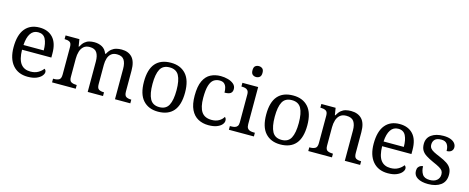

<svg xmlns="http://www.w3.org/2000/svg" viewBox="-38 -1428 5152 2107"><g transform="rotate(15 2538.5 -375.0)"><path d="M287 10Q178 10 116.5 -62Q55 -134 55 -264Q55 -404 113 -475Q171 -546 277 -546Q374 -546 429.5 -486Q485 -426 485 -307V-261H152Q154 -152 191.5 -102.5Q229 -53 301 -53Q353 -53 389.5 -74.5Q426 -96 444 -123Q451 -120 457 -111Q463 -102 463 -89Q463 -69 444 -46Q425 -23 386 -6.5Q347 10 287 10ZM384 -315Q384 -395 359.5 -443.5Q335 -492 275 -492Q220 -492 189.5 -446.5Q159 -401 154 -315Z M563 0V-42H576Q610 -42 631.5 -54.5Q653 -67 653 -114V-426Q653 -470 631 -482Q609 -494 576 -494H573V-536H730L743 -455H748Q768 -493 791 -512.5Q814 -532 841 -539Q868 -546 899 -546Q947 -546 986 -525.5Q1025 -505 1044 -455H1052Q1072 -493 1096.5 -512.5Q1121 -532 1149.5 -539Q1178 -546 1209 -546Q1286 -546 1329 -499.5Q1372 -453 1372 -350V-114Q1372 -67 1393.5 -54.5Q1415 -42 1449 -42H1452V0H1278V-345Q1278 -410 1254.5 -446Q1231 -482 1173 -482Q1132 -482 1107.5 -461.5Q1083 -441 1072.5 -407Q1062 -373 1062 -333V-114Q1062 -67 1083.5 -54.5Q1105 -42 1139 -42H1142V0H968V-345Q968 -410 944.5 -446Q921 -482 863 -482Q820 -482 794.5 -459.5Q769 -437 758 -400Q747 -363 747 -320V-109Q747 -65 771.5 -53.5Q796 -42 829 -42H832V0Z M1767 10Q1659 10 1597 -59Q1535 -128 1535 -269Q1535 -409 1594.5 -477.5Q1654 -546 1770 -546Q1878 -546 1940 -477.5Q2002 -409 2002 -269Q2002 -128 1942.5 -59Q1883 10 1767 10ZM1769 -42Q1844 -42 1874.5 -99.5Q1905 -157 1905 -269Q1905 -381 1874 -437Q1843 -493 1768 -493Q1693 -493 1662.5 -437Q1632 -381 1632 -269Q1632 -157 1663 -99.5Q1694 -42 1769 -42Z M2340 10Q2274 10 2222.5 -18Q2171 -46 2141.5 -106.5Q2112 -167 2112 -265Q2112 -372 2141.5 -433.5Q2171 -495 2221.5 -520.5Q2272 -546 2335 -546Q2377 -546 2417 -535Q2457 -524 2483 -501.5Q2509 -479 2509 -444Q2509 -421 2499 -407Q2489 -393 2469.5 -387Q2450 -381 2420 -381Q2420 -413 2412.5 -439Q2405 -465 2387 -480.5Q2369 -496 2335 -496Q2297 -496 2268.5 -476Q2240 -456 2224.5 -406Q2209 -356 2209 -266Q2209 -160 2244.5 -107.5Q2280 -55 2360 -55Q2407 -55 2441.5 -74.5Q2476 -94 2493 -125Q2501 -119 2505.5 -109.5Q2510 -100 2510 -86Q2510 -63 2491 -41Q2472 -19 2434.5 -4.5Q2397 10 2340 10Z M2572 0V-42H2585Q2607 -42 2625.5 -46.5Q2644 -51 2655.5 -65.5Q2667 -80 2667 -109V-426Q2667 -456 2655.5 -470.5Q2644 -485 2625.5 -489.5Q2607 -494 2585 -494H2582V-536H2761V-114Q2761 -83 2772 -67.5Q2783 -52 2802 -47Q2821 -42 2843 -42H2856V0ZM2710 -636Q2686 -636 2669.5 -650Q2653 -664 2653 -698Q2653 -733 2669.5 -746.5Q2686 -760 2710 -760Q2733 -760 2750 -746.5Q2767 -733 2767 -698Q2767 -664 2750 -650Q2733 -636 2710 -636Z M3156 10Q3048 10 2986 -59Q2924 -128 2924 -269Q2924 -409 2983.5 -477.5Q3043 -546 3159 -546Q3267 -546 3329 -477.5Q3391 -409 3391 -269Q3391 -128 3331.5 -59Q3272 10 3156 10ZM3158 -42Q3233 -42 3263.5 -99.5Q3294 -157 3294 -269Q3294 -381 3263 -437Q3232 -493 3157 -493Q3082 -493 3051.5 -437Q3021 -381 3021 -269Q3021 -157 3052 -99.5Q3083 -42 3158 -42Z M3474 0V-42H3482Q3516 -42 3540 -54.5Q3564 -67 3564 -114V-426Q3564 -470 3540.5 -482Q3517 -494 3484 -494H3479V-536H3641L3654 -455H3659Q3680 -493 3703.5 -512.5Q3727 -532 3755 -539Q3783 -546 3815 -546Q3894 -546 3938.5 -499.5Q3983 -453 3983 -350V-114Q3983 -67 4003.5 -54.5Q4024 -42 4058 -42H4063V0H3889V-345Q3889 -410 3864.5 -446Q3840 -482 3779 -482Q3734 -482 3707.5 -459.5Q3681 -437 3669.5 -400Q3658 -363 3658 -320V-109Q3658 -65 3681.5 -53.5Q3705 -42 3738 -42H3743V0Z M4378 10Q4269 10 4207.5 -62Q4146 -134 4146 -264Q4146 -404 4204 -475Q4262 -546 4368 -546Q4465 -546 4520.5 -486Q4576 -426 4576 -307V-261H4243Q4245 -152 4282.5 -102.5Q4320 -53 4392 -53Q4444 -53 4480.5 -74.5Q4517 -96 4535 -123Q4542 -120 4548 -111Q4554 -102 4554 -89Q4554 -69 4535 -46Q4516 -23 4477 -6.5Q4438 10 4378 10ZM4475 -315Q4475 -395 4450.5 -443.5Q4426 -492 4366 -492Q4311 -492 4280.5 -446.5Q4250 -401 4245 -315Z M4836 10Q4761 10 4716 -17Q4671 -44 4671 -96Q4671 -123 4682 -138Q4693 -153 4707.5 -159Q4722 -165 4734 -165Q4734 -113 4757.5 -75.5Q4781 -38 4842 -38Q4895 -38 4923.5 -63.5Q4952 -89 4952 -129Q4952 -154 4941.5 -170Q4931 -186 4904.5 -201.5Q4878 -217 4829 -238Q4778 -261 4744.5 -282.5Q4711 -304 4694.5 -332.5Q4678 -361 4678 -404Q4678 -472 4729.5 -508.5Q4781 -545 4866 -545Q4914 -545 4946.5 -532.5Q4979 -520 4995.5 -499Q5012 -478 5012 -453Q5012 -426 4993.5 -409.5Q4975 -393 4940 -393Q4940 -443 4919 -471Q4898 -499 4854 -499Q4803 -499 4781 -476.5Q4759 -454 4759 -419Q4759 -394 4771.5 -377Q4784 -360 4811.5 -345.5Q4839 -331 4883 -313Q4936 -291 4969 -269Q5002 -247 5017.5 -218Q5033 -189 5033 -147Q5033 -69 4979 -29.5Q4925 10 4836 10Z"/></g></svg>

Font: Noto Serif Vithkuqi
Style: Regular
Weight: 400
Version: Version 1.005